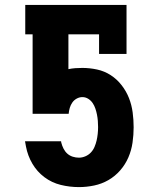

<svg xmlns="http://www.w3.org/2000/svg" viewBox="-20 -755 640 783"><path d="M302 8Q264 8 227.5 -1Q191 -10 161 -32.5Q131 -55 112 -87.5Q93 -120 86 -157L82 -179H229L230 -173Q233 -161 239 -149Q245 -137 254.5 -128.5Q264 -120 276.5 -116Q289 -112 302 -112Q315 -112 328 -117.5Q341 -123 350.5 -133Q360 -143 365.5 -156Q371 -169 374 -182Q377 -195 378.5 -209Q380 -223 380 -237Q380 -249 379 -262Q378 -275 375.5 -287.5Q373 -300 369 -312Q365 -324 358 -334.5Q351 -345 340 -352Q329 -359 316 -359Q304 -359 293 -353Q282 -347 275 -337Q268 -327 264.5 -315Q261 -303 260 -291H113V-615H83V-735H496V-535H384V-615H259V-473Q273 -476 287.5 -477Q302 -478 316 -478Q346 -478 376 -471.5Q406 -465 431.5 -448.5Q457 -432 476 -407.5Q495 -383 506 -355Q517 -327 521 -296.5Q525 -266 525 -236Q525 -205 520.5 -173.5Q516 -142 503.5 -113Q491 -84 470 -60Q449 -36 422 -20.5Q395 -5 364 1.5Q333 8 302 8Z"/></svg>

Font: Iosevka Slab Heavy Extended
Style: Regular
Weight: 900
Width: 7
Monospace: yes
Designer: Belleve Invis
Foundry: Belleve Invis
Version: Version 11.1.0; ttfautohint (v1.8.3)